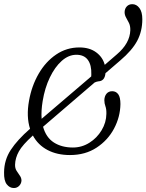

<svg xmlns="http://www.w3.org/2000/svg" viewBox="-51 -752 719 943"><path d="M471.5 -193Q472 -216 466.8 -230Q461.5 -244 461.5 -260Q462 -279.5 472.2 -291.8Q482.5 -304 500 -304Q519 -304 529.8 -289Q540.5 -274 540.5 -241Q539.5 -177.5 509 -120.2Q478.5 -63 423.2 -26.8Q368 9.5 292.5 9.5Q229.5 9.5 182.5 -15.2Q135.5 -40 110.5 -86.5Q59.5 -40.5 41.8 -8.5Q24 23.5 23 56.5Q22.5 74.5 30.5 87Q38.5 99.5 46.5 110.8Q54.5 122 54.5 135.5Q53.5 150 43 160.8Q32.5 171.5 17 171.5Q-3.5 171.5 -17.8 153.2Q-32 135 -31 94.5Q-30.5 33.5 2 -16Q34.5 -65.5 96.5 -119.5Q77.5 -179.5 91.5 -257Q104.5 -330.5 139 -390Q173.5 -449.5 224.8 -484.2Q276 -519 339 -519Q388.5 -519 421 -495.2Q453.5 -471.5 463.5 -433.5L523 -485Q587 -539.5 589 -603.5Q589.5 -625 582.2 -639.5Q575 -654 568 -666.2Q561 -678.5 561 -692.5Q561.5 -709.5 571.8 -720.5Q582 -731.5 599 -731.5Q619.5 -731.5 633.8 -712.5Q648 -693.5 648 -657.5Q648 -599 623 -551.8Q598 -504.5 539 -454.5L467 -392.5Q463.5 -354 432.5 -352.5Q424 -351.5 414 -347L160.5 -129.5Q175 -77 213.5 -52.2Q252 -27.5 307 -27.5Q351 -27.5 388.2 -51Q425.5 -74.5 448.2 -112.5Q471 -150.5 471.5 -193ZM158.5 -255.5Q150.5 -207 153.5 -168.5L397 -376.5Q397.5 -381.5 397.5 -386.5Q399 -432.5 380.5 -457.8Q362 -483 324 -483Q286 -483 252.2 -453Q218.5 -423 193.8 -371.5Q169 -320 158.5 -255.5Z"/></svg>

Font: Fraunces 144pt SuperSoft Light
Style: Italic
Weight: 300
Italic angle: -16°
Version: Version 1.000;[b76b70a41]